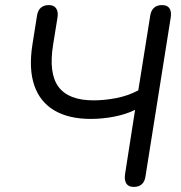

<svg xmlns="http://www.w3.org/2000/svg" viewBox="-20 -732 715 759"><path d="M508.9 6.9Q488.1 6.9 479.7 -5.9Q471.2 -18.7 474.1 -42L514 -297.8Q479.7 -280.6 432.9 -271.2Q386 -261.9 338.7 -261.9Q251.7 -261.9 194.8 -295.5Q138 -329.2 115.7 -394.1Q93.3 -459 107.8 -553.4L126.4 -670.7Q129.8 -691.6 141.9 -701.8Q154 -711.9 173 -711.9Q193.3 -711.9 202 -698.8Q210.8 -685.7 207.4 -663.4L190.2 -557Q171.5 -442.7 211.1 -389Q250.7 -335.3 349.5 -335.3Q394 -335.3 440.4 -344.4Q486.8 -353.5 526.7 -374.8L574 -670.7Q577.4 -691.6 589.5 -701.8Q601.7 -711.9 620.6 -711.9Q641.4 -711.9 649.9 -699.1Q658.4 -686.3 655 -663.4L555 -34.3Q552.1 -13.9 540.3 -3.5Q528.4 6.9 508.9 6.9Z"/></svg>

Font: Nunito ExtraLight
Style: Italic
Weight: 200
Italic angle: -9°
Designer: Vernon Adams
Foundry: Vernon Adams
Version: Version 3.602